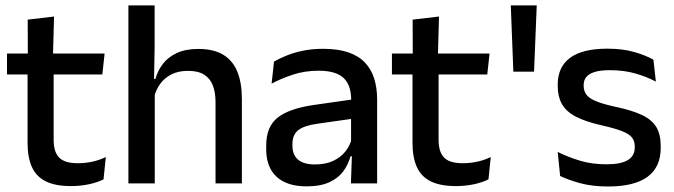

<svg xmlns="http://www.w3.org/2000/svg" viewBox="-20 -682 2507 714"><path d="M244 10Q185.5 10 150 -7.8Q114.5 -25.5 98.5 -61.2Q82.5 -97 82.5 -150.5V-449.5H179.5V-162Q179.5 -117 200 -96Q220.5 -75 269 -75Q298 -75 324.5 -81Q351 -87 373.5 -98L365 -15Q341 -3 309.5 3.5Q278 10 244 10ZM6 -405V-483H369L360.5 -405ZM83.5 -474.5 83 -609 181 -620.5 177 -474.5Z M781.5 0V-302Q781.5 -337.5 771.8 -363.5Q762 -389.5 739.8 -404Q717.5 -418.5 679 -418.5Q643.5 -418.5 617.8 -405.5Q592 -392.5 576 -370.5Q560 -348.5 553 -320.5L533.5 -388.5H558Q566.5 -419.5 586 -444.8Q605.5 -470 638 -485Q670.5 -500 717.5 -500Q775 -500 810.5 -478.2Q846 -456.5 862.8 -415Q879.5 -373.5 879.5 -313V0ZM457.5 0V-662H555V-506L552.5 -365L555.5 -358V0Z M1285 0 1289 -116 1285.5 -131V-285L1286 -309.5Q1286 -366 1257.2 -392.5Q1228.5 -419 1165 -419Q1113.5 -419 1069.5 -404.5Q1025.5 -390 990 -371L999 -453Q1019 -464.5 1046 -475.5Q1073 -486.5 1107 -493.5Q1141 -500.5 1181.5 -500.5Q1237 -500.5 1275.5 -487.2Q1314 -474 1337.5 -449Q1361 -424 1371.8 -389Q1382.5 -354 1382.5 -311V0ZM1119.5 11Q1047 11 1008.5 -24.8Q970 -60.5 970 -126.5V-141.5Q970 -211.5 1013.2 -245.2Q1056.5 -279 1149.5 -292L1296.5 -313L1302 -242L1161 -222Q1110.5 -215 1089 -197.8Q1067.5 -180.5 1067.5 -147V-140Q1067.5 -106.5 1088.2 -88.5Q1109 -70.5 1151.5 -70.5Q1190.5 -70.5 1218.5 -83.5Q1246.5 -96.5 1264 -118.2Q1281.5 -140 1288 -166.5L1301.5 -101H1283.5Q1275.5 -71 1257 -45.5Q1238.5 -20 1205.2 -4.5Q1172 11 1119.5 11Z M1675.5 10Q1617 10 1581.5 -7.8Q1546 -25.5 1530 -61.2Q1514 -97 1514 -150.5V-449.5H1611V-162Q1611 -117 1631.5 -96Q1652 -75 1700.5 -75Q1729.5 -75 1756 -81Q1782.5 -87 1805 -98L1796.5 -15Q1772.5 -3 1741 3.5Q1709.5 10 1675.5 10ZM1437.5 -405V-483H1800.5L1792 -405ZM1515 -474.5 1514.5 -609 1612.5 -620.5 1608.5 -474.5Z M1966 -415.5H1889L1879.5 -662H1976Z M2241 11.5Q2182 11.5 2137.5 -0.8Q2093 -13 2063 -27.5L2054 -117Q2091 -98.5 2135.5 -84.8Q2180 -71 2235.5 -71Q2289 -71 2314.8 -86.8Q2340.5 -102.5 2340.5 -133.5V-137.5Q2340.5 -157.5 2330 -170.8Q2319.5 -184 2292.8 -194.5Q2266 -205 2217 -216Q2155.5 -230 2120 -249Q2084.5 -268 2069.2 -295.8Q2054 -323.5 2054 -362.5V-367Q2054 -433 2100 -467Q2146 -501 2238 -501Q2296 -501 2339 -488.5Q2382 -476 2410 -460L2419 -378.5Q2385.5 -396.5 2342.8 -408.8Q2300 -421 2248 -421Q2212.5 -421 2191 -414.2Q2169.5 -407.5 2160 -395.2Q2150.5 -383 2150.5 -366V-362.5Q2150.5 -344 2160.5 -330.2Q2170.5 -316.5 2196.2 -305.8Q2222 -295 2268 -285Q2330 -272 2367 -254.5Q2404 -237 2420.5 -209.8Q2437 -182.5 2437 -139.5V-132Q2437 -60.5 2388 -24.5Q2339 11.5 2241 11.5Z"/></svg>

Font: Anek Gurmukhi Medium
Style: Regular
Weight: 500
Designer: Sarang Kulkarni (Gurmukhi), Yesha Goshar (Latin)
Foundry: Ek Type
Version: Version 1.003